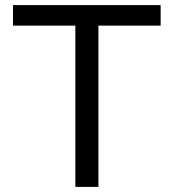

<svg xmlns="http://www.w3.org/2000/svg" viewBox="-20 -733 681 753"><path d="M275.5 0V-632.5H31V-713H610V-632.5H366V0Z"/></svg>

Font: Heraclito
Style: Regular
Weight: 400
Designer: Kostas Bartsokas (font) & Cristiano Sobral (main changes)
Foundry: Kostas Bartsokas (font) & Cristiano Sobral (main changes)
Version: Version 1.00;July 8, 2020;FontCreator 13.0.0.2655 64-bit